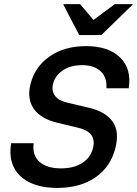

<svg xmlns="http://www.w3.org/2000/svg" viewBox="-20 -911 670 941"><path d="M260.8 10Q180 10 125 -17.1Q70 -44.2 46.7 -93.3Q23.3 -142.5 35 -209.2H145Q137.5 -150 173.3 -117.9Q209.2 -85.8 279.2 -85.8Q341.7 -85.8 382.9 -112.1Q424.2 -138.3 435.8 -185.8Q455 -262.5 365.8 -284.2L261.7 -309.2Q180 -328.3 145.8 -377.5Q111.7 -426.7 129.2 -497.5Q150 -583.3 222.9 -634.2Q295.8 -685 401.7 -685Q510.8 -685 568.3 -629.6Q625.8 -574.2 610.8 -478.3H501.7Q505 -532.5 472.9 -562.1Q440.8 -591.7 382.5 -591.7Q326.7 -591.7 288.8 -566.7Q250.8 -541.7 240 -500Q231.7 -466.7 248.8 -442.5Q265.8 -418.3 308.3 -408.3L417.5 -382.5Q499.2 -362.5 532.5 -314.2Q565.8 -265.8 545.8 -186.7Q523.3 -94.2 448.3 -42.1Q373.3 10 260.8 10ZM368.3 -739.2 290.8 -887.5 291.7 -890.8H372.5L438.3 -813.3L542.5 -890.8H630L629.2 -887.5L476.7 -739.2Z"/></svg>

Font: Funnel Sans Medium
Style: Italic
Weight: 500
Italic angle: -14.036°
Version: Version 1.000; Beta; Release 5; Build 24; ttfautohint (v1.8.